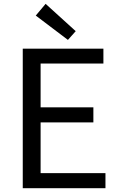

<svg xmlns="http://www.w3.org/2000/svg" viewBox="-20 -989 628 1009"><path d="M99.6 0V-733.4H523.4V-655.3H193.4V-424.8H470.7V-345.7H193.4V-79.1H534.2V0ZM336.9 -779.3 168 -907.2 219.7 -968.8 377.9 -825.2Z"/></svg>

Font: Nasu
Style: Regular
Weight: 400
Designer: Ryoko NISHIZUKA (kana &amp; ideographs); Paul D. Hunt (Latin, Greek &amp; Cyrillic); Wenlong ZHANG (bopomofo); Sandoll C
Version: Version 2014.1215